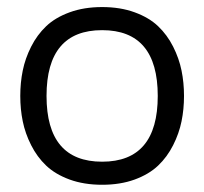

<svg xmlns="http://www.w3.org/2000/svg" viewBox="-20 -508 570 536"><path d="M265.1 -56.6Q420.4 -56.6 420.4 -240.2Q420.4 -423.8 265.1 -423.8Q109.9 -423.8 109.9 -240.2Q109.9 -56.6 265.1 -56.6ZM486.8 -311Q493.7 -277.3 493.7 -240.2Q493.7 -203.1 486.8 -169.4Q480 -135.7 463.4 -102.8Q446.8 -69.8 421.4 -45.7Q396 -21.5 356 -6.8Q315.9 7.8 265.1 7.8Q214.4 7.8 174.3 -6.8Q134.3 -21.5 108.9 -45.7Q83.5 -69.8 66.9 -102.8Q50.3 -135.7 43.5 -169.4Q36.6 -203.1 36.6 -240.2Q36.6 -277.3 43.5 -311Q50.3 -344.7 66.9 -377.7Q83.5 -410.6 108.9 -434.8Q134.3 -459 174.3 -473.6Q214.4 -488.3 265.1 -488.3Q315.9 -488.3 356 -473.6Q396 -459 421.4 -434.8Q446.8 -410.6 463.4 -377.7Q480 -344.7 486.8 -311Z"/></svg>

Font: AzarMehrMonospaced
Style: SerifBold
Weight: 1
Designer: Amin Abedi
Version: Version 1.00